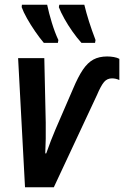

<svg xmlns="http://www.w3.org/2000/svg" viewBox="-20 -786 521 806"><path d="M85 0 56 -542H166L172 -271Q173 -200 170 -142H174Q183 -168 193.5 -195Q204 -222 213 -243L287 -414Q308 -464 328 -493.5Q348 -523 372 -536Q396 -549 430 -549Q444 -549 458 -546.5Q472 -544 481 -539V-450Q466 -457 450 -457Q430 -457 417 -442Q404 -427 387 -387L206 0ZM322 -606Q303 -627 284 -654Q265 -681 250 -708Q235 -735 227 -756L229 -766H334Q350 -699 381 -618L379 -606ZM164 -606Q147 -626 128 -653.5Q109 -681 93.5 -708.5Q78 -736 71 -756L72 -766H178Q185 -732 197.5 -691Q210 -650 225 -618L223 -606Z"/></svg>

Font: Noto Sans Condensed SemiBold
Style: Italic
Weight: 600
Width: 3
Italic angle: -12°
Designer: Monotype Design Team
Foundry: Monotype Imaging Inc.
Version: Version 2.013; ttfautohint (v1.8.4.7-5d5b)